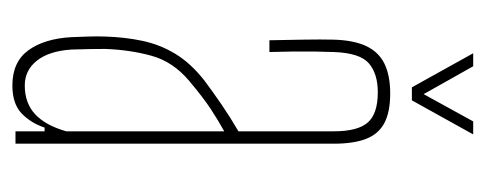

<svg xmlns="http://www.w3.org/2000/svg" viewBox="-257 -522 784 310"><g transform="rotate(90 135.0 -367.0)"><path d="M118 5Q80 5 61.2 -20.8Q42.5 -46.5 40 -90Q39.5 -105 39 -118Q38.5 -131 39 -145Q40 -177 46 -205.2Q52 -233.5 67 -258.2Q82 -283 110 -305Q128 -318.5 149.2 -333Q170.5 -347.5 192 -360V-514Q192 -552.5 177.8 -568.8Q163.5 -585 129 -585Q99 -585 82.2 -570.5Q65.5 -556 64 -514Q63.5 -499.5 63.2 -482.2Q63 -465 63.2 -446.5Q63.5 -428 64 -410H45Q44.5 -437 44 -464.8Q43.5 -492.5 44 -514Q45 -546.5 54.5 -566.5Q64 -586.5 83 -595.8Q102 -605 131 -605Q161 -605 178.8 -595.5Q196.5 -586 204.2 -566Q212 -546 212 -514V0H192V-47H186Q178.5 -24.5 163 -9.8Q147.5 5 118 5ZM118 -15Q146.5 -15 164.5 -31.8Q182.5 -48.5 192 -82V-337Q175.5 -328 156.8 -315.8Q138 -303.5 110 -280Q79.5 -254 70 -219.5Q60.5 -185 59 -145Q59 -137 59.2 -121.5Q59.5 -106 60 -90Q62.5 -54 78 -34.5Q93.5 -15 118 -15ZM121 -640 66 -739H87L132 -659L176 -739H197L142 -640Z"/></g></svg>

Font: Big Shoulders Display SC Thin
Style: Regular
Weight: 100
Designer: Patric King
Foundry: XO Type Co
Version: Version 2.002